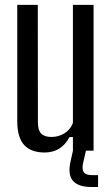

<svg xmlns="http://www.w3.org/2000/svg" viewBox="-20 -620 460 790"><path d="M164 7.5Q108.5 7.5 79.8 -23Q51 -53.5 51 -122.5V-600H135.5L136 -115.5Q136 -84.5 149.2 -70.5Q162.5 -56.5 192 -56.5Q221 -56.5 245.2 -71.5Q269.5 -86.5 280 -114V-600H365V0H280V-56H266Q248 -23 222.5 -7.8Q197 7.5 164 7.5ZM383.5 149.5H358Q304 149.5 281.8 125.8Q259.5 102 268.5 52.5L281 -4H334.5L321.5 52.5Q316.5 78 325.2 89.2Q334 100.5 358.5 100.5H383.5Z"/></svg>

Font: Big Shoulders
Style: Regular
Weight: 400
Designer: Patric King
Foundry: XO Type Co
Version: Version 2.002